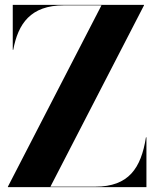

<svg xmlns="http://www.w3.org/2000/svg" viewBox="-20 -770 652 790"><path d="M32.5 -750V-565H34.5C54.5 -672 105.5 -748 242.5 -748H397.5L12.5 -2V0H582.5V-205H580.5C560.5 -78 509.5 -2 372.5 -2H187.5L572.5 -748V-750Z"/></svg>

Font: Bodoni* 96pt
Style: Bold
Weight: 700
Version: Version 2.3